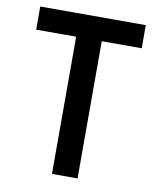

<svg xmlns="http://www.w3.org/2000/svg" viewBox="-81 -778 692 842"><g transform="rotate(10 265.0 -357.0)"><path d="M208 0V-611H30V-714H500V-611H322V0Z"/></g></svg>

Font: Noto Sans Mono Condensed SemiBold
Style: Regular
Weight: 600
Width: 3
Designer: Monotype Design Team
Foundry: Monotype Imaging Inc.
Version: Version 2.014